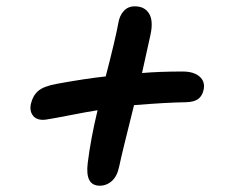

<svg xmlns="http://www.w3.org/2000/svg" viewBox="-20 -609 740 610"><path d="M126 -229Q98.1 -225.6 85.7 -240.5Q73.2 -255.4 78.1 -278.8Q84 -304.7 101.1 -319.8Q118.2 -335 161.1 -342.8Q252.4 -359.4 315.9 -366.2Q347.2 -486.8 356 -536.1Q359.9 -559.6 373.3 -574.2Q386.7 -588.9 408.2 -588.9Q439.5 -588.9 453.6 -565.9Q467.8 -543 458 -498Q457.5 -496.1 431.2 -377Q487.3 -381.8 560.1 -381.8Q595.2 -381.8 613.8 -366Q632.3 -350.1 627 -324.2Q623 -304.7 609.9 -294.7Q596.7 -284.7 569.8 -284.2Q505.4 -283.2 405.8 -274.9Q366.7 -119.1 358.9 -81.1Q352.5 -49.3 335.7 -34.2Q318.8 -19 296.9 -19Q249.5 -19 258.8 -91.8Q268.1 -167.5 290 -258.8Q255.9 -253.4 202.1 -242.9Q148.4 -232.4 126 -229Z"/></svg>

Font: Shantell Sans Bouncy
Style: Italic
Weight: 500
Italic angle: -11.31°
Designer: Stephen Nixon, Anya Danilova, Shantell Martin
Foundry: Arrow Type
Version: Version 1.006;[9816181b4]